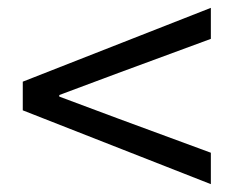

<svg xmlns="http://www.w3.org/2000/svg" viewBox="-20 -615 595 489"><path d="M517 -146V-226L281 -313L131 -369V-373L281 -429L517 -516V-595L38 -407V-334Z"/></svg>

Font: Source Han Sans KR Regular
Style: Regular
Weight: 400
Designer: Ryoko NISHIZUKA (kana & ideographs); Paul D. Hunt (Latin, Greek & Cyrillic); Wenlong ZHANG (bopomofo); Sandoll Communica
Foundry: Adobe Systems Incorporated
Version: Version 1.004;PS 1.004;hotconv 1.0.82;makeotf.lib2.5.63406